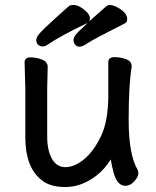

<svg xmlns="http://www.w3.org/2000/svg" viewBox="-20 -725 630 773"><path d="M329 -631Q224 -581 170 -544Q161 -538 151 -538Q141 -538 133.5 -545Q126 -552 126 -564Q126 -576 141 -592.5Q156 -609 205 -653.5Q254 -698 259 -701.5Q264 -705 275 -705Q300 -705 329 -677Q342 -663 342 -653Q342 -643 339 -639Q366 -663 407 -699Q422 -713 457 -693Q492 -673 492 -648Q492 -634 479 -629Q358 -568 335 -552.5Q312 -537 301 -537Q290 -537 283 -544.5Q276 -552 276 -565Q276 -578 295.5 -597Q315 -616 332 -632Q331 -632 329 -631ZM510 -459V-455Q498 -384 498 -242Q498 -100 535 -40Q537 -36 537 -25Q537 -14 521 4.5Q505 23 485 23Q452 23 438 -28Q430 -56 426 -83Q400 -42 367 -17Q307 28 243.5 28Q180 28 146 -1Q82 -53 82 -171V-368L79 -474Q79 -494 103 -494Q127 -494 149.5 -485Q172 -476 172 -456L170 -368V-175Q170 -120 189 -86Q208 -52 243.5 -52Q279 -52 317.5 -83Q356 -114 386 -175.5Q416 -237 416 -342V-475Q416 -495 441 -495Q466 -495 488 -486.5Q510 -478 510 -459Z"/></svg>

Font: LXGW ZhenKai
Style: Regular
Weight: 400
Designer: LXGW / Fontworks Inc.
Foundry: LXGW / Fontworks Inc.
Version: Version 0.800;June 8, 2025